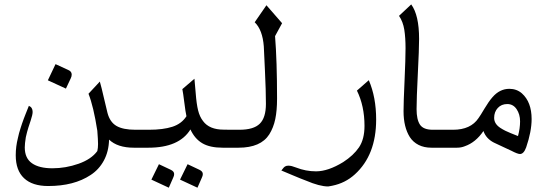

<svg xmlns="http://www.w3.org/2000/svg" viewBox="-20 -687 2545 893"><path d="M313.5 -340.3Q313.5 -331.5 309.1 -322.8L286.6 -274.9L202.6 -313.5L238.3 -388.7L296.9 -361.8Q313.5 -355 313.5 -340.3ZM53.2 35.2Q53.2 -5.9 63.5 -45.9Q66.4 -58.6 68.6 -67.6Q70.8 -76.7 75.7 -91.1Q80.6 -105.5 82.3 -111.6Q84 -117.7 90.3 -134Q96.7 -150.4 97.9 -153.6Q99.1 -156.7 106.4 -175Q113.8 -193.4 114.3 -194.8Q131.8 -187.5 131.8 -166.5Q131.8 -153.8 122.8 -126.7Q113.8 -99.6 112.1 -94.2Q110.4 -88.9 106 -73.2Q101.6 -57.6 100.1 -48.8Q95.2 -18.6 95.2 -1.5Q95.2 48.8 128.7 72.3Q162.1 95.7 223.9 95.7Q285.6 95.7 345.2 74.7Q404.8 53.7 432.6 15.6Q436 1.5 436 -17.1Q436 -35.6 432.6 -79.1Q415 -191.9 391.6 -251L444.3 -307.6Q451.7 -282.7 463.4 -231.2Q475.1 -179.7 480 -161.6Q491.2 -119.1 521.7 -101.3Q552.2 -83.5 609.9 -83.5H635.7V0H602.5Q526.9 0 487.3 -37.6Q485.8 17.6 463.1 59.6Q440.4 101.6 401.4 127Q324.2 178.2 204.1 178.2Q130.4 178.2 91.8 141.8Q53.2 105.5 53.2 35.2Z M635.7 -83.5H672.4Q738.8 -83.5 781.7 -97.4Q824.7 -111.3 847.2 -146.5Q842.8 -165.5 837.2 -210.9Q831.5 -256.3 828.1 -272.5L884.3 -320.8Q886.2 -307.1 890.1 -255.1Q894 -203.1 901.4 -173.6Q908.7 -144 924.3 -124Q953.6 -84 1020.5 -84H1036.6V0H1015.6Q956.1 0 920.9 -20.8Q885.7 -41.5 865.7 -85Q813.5 0 669.9 0H635.7Q619.6 0 606.9 -12.7Q594.2 -25.4 594.2 -41.5Q594.2 -57.6 606.9 -70.6Q619.6 -83.5 635.7 -83.5ZM923.3 122.6Q923.3 130.4 918.9 139.2L898.4 186L817.4 148.4L852.5 76.7L907.2 102.5Q923.3 109.9 923.3 122.6ZM790 122.6Q790 130.4 785.6 139.2L765.1 186L684.1 148.4L719.2 76.7L773.9 102.5Q790 109.9 790 122.6Z M1036.1 -83.5H1093.8Q1159.7 -83.5 1188.2 -111.6Q1216.8 -139.6 1216.8 -204.1Q1216.8 -264.6 1212.2 -359.9Q1207.5 -455.1 1207 -470.7Q1201.2 -548.3 1164.6 -583.5L1219.2 -662.6L1292 -579.1L1259.3 -519Q1268.6 -402.3 1268.6 -228.5Q1268.6 -172.9 1260.3 -133.1Q1252 -93.3 1232.4 -62Q1192.9 0 1089.4 0H1036.1Q1020 0 1007.3 -12.7Q994.6 -25.4 994.6 -41.5Q994.6 -57.6 1007.3 -70.6Q1020 -83.5 1036.1 -83.5Z M1306.6 86.9Q1312.5 83.5 1320.8 83.5Q1329.1 83.5 1337.6 85.7Q1346.2 87.9 1357.4 92.3Q1402.3 109.9 1449.7 109.9Q1506.3 109.9 1576.2 66.9Q1624 36.1 1649.7 -1.7Q1675.3 -39.6 1675.3 -101.6Q1675.3 -193.8 1640.1 -265.6L1695.3 -314Q1729.5 -234.9 1729.5 -130.9Q1729.5 34.2 1630.4 124Q1585.9 164.6 1525.4 176.8Q1522.5 177.2 1518.1 178.2Q1509.3 180.2 1506.3 180.2Q1466.8 180.2 1403.8 153.3Q1382.3 145.5 1339.6 127.4Q1296.9 109.4 1288.6 106Q1300.3 89.8 1306.6 86.9Z M1929.2 -505.9Q1929.2 -458.5 1923.3 -343.3Q1917.5 -228 1917.5 -179.4Q1917.5 -130.9 1933.3 -107.2Q1949.2 -83.5 1992.7 -83.5H2022.9V0H1986.8Q1952.6 0 1927 -12.9Q1901.4 -25.9 1886.2 -49.3Q1856.9 -95.7 1856.9 -169.9Q1856.9 -210 1861.6 -312Q1866.2 -414.1 1866.2 -462.9Q1866.2 -511.7 1860.4 -548.8Q1854.5 -585.9 1835.9 -613.3L1892.6 -666.5Q1929.2 -616.7 1929.2 -505.9Z M2307.6 -91.8Q2329.6 -77.6 2355.7 -67.6Q2381.8 -57.6 2389.2 -54.2Q2398.9 -89.8 2398.9 -122.6Q2398.9 -155.3 2382.8 -179.2Q2366.7 -203.1 2339.4 -203.1Q2312 -203.1 2295.2 -184.8Q2278.3 -166.5 2278.3 -138.7Q2278.3 -110.8 2307.6 -91.8ZM2022.5 -83.5H2087.4Q2169.4 -83.5 2205.6 -137.7Q2213.9 -148.9 2233.4 -181.9Q2252.9 -214.8 2270.5 -234.9Q2304.2 -273.9 2349.1 -273.9Q2382.8 -273.9 2407.2 -252.9Q2452.6 -212.4 2452.6 -133.3Q2452.6 -75.7 2427.2 -1.5Q2416 29.3 2398.4 29.3Q2387.2 29.3 2358.4 14.2Q2348.1 9.3 2320.6 -3.4Q2293 -16.1 2276.9 -23.9Q2240.7 -42.5 2228.5 -77.6Q2192.4 -24.4 2141.6 -6.8Q2125 0 2105 0H2022.5Q2006.3 0 1993.7 -12.7Q1981 -25.4 1981 -41.5Q1981 -57.6 1993.7 -70.6Q2006.3 -83.5 2022.5 -83.5Z"/></svg>

Font: VizhehAzad
Style: Regular
Weight: 400
Designer: damoon khanjanzadeh
Foundry: http://font-store.ir
Version: Version:0.0.3;RFB:1.2.5;Building:2016-04-04 21:25:54.909891